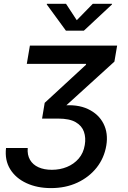

<svg xmlns="http://www.w3.org/2000/svg" viewBox="-20 -777 664 994"><path d="M244.1 196.8Q172.4 196.8 116.9 171.1Q61.5 145.5 32.7 98.9Q3.9 52.2 11.2 -10.7H123.5Q120.6 24.9 135.3 50.3Q149.9 75.7 179.2 88.9Q208.5 102.1 248.5 102.1Q290.5 102.1 326.4 87.4Q362.3 72.8 387.2 44.2Q412.1 15.6 418.9 -26.4Q425.3 -63.5 414.6 -94.7Q403.8 -126 371.8 -144.5Q339.8 -163.1 280.8 -163.1H197.8L211.4 -244.6L424.8 -441.4L425.8 -446.3H118.7L134.8 -541H586.4L572.3 -458L298.3 -209L297.9 -230Q379.4 -238.8 435.1 -212.6Q490.7 -186.5 515.9 -136.7Q541 -86.9 530.3 -23.4Q519.5 41 480.5 90.6Q441.4 140.1 380.6 168.5Q319.8 196.8 244.1 196.8ZM321.8 -757.3 377.4 -672.4 460.4 -757.3H560.1L559.6 -753.9L414.1 -618.2H321.3L222.2 -753.9L222.7 -757.3Z"/></svg>

Font: Inter 17pt Medium
Style: Italic
Weight: 500
Italic angle: -9.3988°
Version: Version 4.001;git-66647c0bb